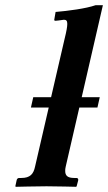

<svg xmlns="http://www.w3.org/2000/svg" viewBox="-20 -718 416 739"><path d="M364 -344H294.5L376 -698H348C311 -685 242 -676 194 -672L189 -643C188 -640 190 -638 193 -638L204 -639L226 -642C235 -642 239 -638 239 -626C239 -616 236 -598 229 -570L176.7 -344H108L99 -304H167.5L115 -77C109 -48 96 -33 62 -33H54C49 -33 45 -30 44 -24L39 -1L41 1C41 1 123 -1 159 -1C198 -1 273 1 273 1L275 -1L281 -24C282 -30 279 -33 274 -33H266C240 -33 231 -42 231 -60C231 -64 231 -70 233 -77L285.3 -304H355Z"/></svg>

Font: Linux Libertine O
Style: Bold Italic
Weight: 700
Italic angle: -11.5°
Designer: Philipp H. Poll
Foundry: Philipp H. Poll
Version: Version 4.1.0